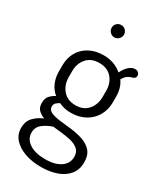

<svg xmlns="http://www.w3.org/2000/svg" viewBox="-223 -753 900 1065"><g transform="rotate(30 227.0 -220.5)"><path d="M230 232Q171 232 125.5 215.5Q80 199 53.5 169.5Q27 140 27 99Q27 55 53 29Q79 3 112 -10Q88 -19 72.5 -34.5Q57 -50 57 -79Q57 -107 71 -123.5Q85 -140 107 -151Q80 -173 66 -205.5Q52 -238 52 -277V-315Q52 -363 73 -400Q94 -437 133 -458Q172 -479 224 -479Q259 -479 289 -468Q319 -457 341 -437Q356 -468 375 -484Q394 -500 412 -500Q427 -500 434.5 -491.5Q442 -483 442 -474Q442 -465 437 -459.5Q432 -454 425 -452Q413 -450 397.5 -441Q382 -432 369 -409Q383 -390 390 -366Q397 -342 397 -315V-277Q397 -230 375 -192Q353 -154 313.5 -132.5Q274 -111 223 -111Q180 -111 146 -128Q135 -122 125 -113.5Q115 -105 115 -89Q115 -67 138 -57Q161 -47 196 -43Q231 -39 270.5 -34.5Q310 -30 345.5 -18Q381 -6 403.5 19Q426 44 426 90Q426 137 400.5 168.5Q375 200 331 216Q287 232 230 232ZM229 183Q292 183 327.5 158Q363 133 363 92Q363 60 343.5 43.5Q324 27 294.5 20Q265 13 233.5 10Q202 7 179 4Q144 15 117 36Q90 57 90 93Q90 133 127 158Q164 183 229 183ZM225 -160Q276 -160 304.5 -193.5Q333 -227 333 -277V-315Q333 -364 304.5 -397Q276 -430 224 -430Q172 -430 143.5 -397Q115 -364 115 -315V-278Q115 -228 144 -194Q173 -160 225 -160ZM224 -594Q207 -594 195.5 -606Q184 -618 184 -634Q184 -650 195.5 -661.5Q207 -673 224 -673Q240 -673 251.5 -661.5Q263 -650 263 -634Q263 -618 251.5 -606Q240 -594 224 -594Z"/></g></svg>

Font: Dosis ExtraLight
Style: Regular
Weight: 400
Version: Version 3.001; ttfautohint (v1.8.2)